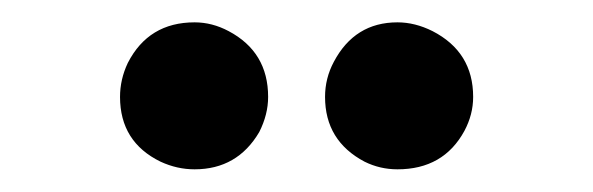

<svg xmlns="http://www.w3.org/2000/svg" viewBox="-20 -642 528 171"><path d="M218.8 -555.7Q218.8 -595.7 183.6 -614.3Q168.9 -622.1 153.3 -622.1Q112.3 -622.1 93.8 -585.9Q86.9 -571.3 86.9 -555.7Q86.9 -515.6 123 -498Q137.7 -491.2 153.3 -491.2Q191.4 -491.2 210.9 -524.4Q218.8 -540 218.8 -555.7ZM401.4 -555.7Q401.4 -595.7 365.2 -614.3Q349.6 -622.1 334 -622.1Q295.9 -622.1 277.3 -586.9Q269.5 -572.3 269.5 -555.7Q269.5 -516.6 304.7 -498Q318.4 -491.2 334 -491.2Q375 -491.2 393.6 -525.4Q401.4 -540 401.4 -555.7Z"/></svg>

Font: Abhaya Libre ExtraBold
Style: Regular
Weight: 800
Designer: Pushpananda Ekanayake, Sol Matas, Pathum Egodawatta
Foundry: Mooniak
Version: Version 1.050 ; ttfautohint (v1.6)